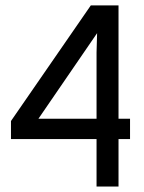

<svg xmlns="http://www.w3.org/2000/svg" viewBox="-20 -680 524 700"><path d="M454.1 -247.1V-172.9H412.1V0H332V-172.9H20V-238.8L311 -660.2H412.1V-247.1ZM120.1 -247.1H332V-488.8L334 -559.1Z"/></svg>

Font: Human Sans
Style: Regular
Weight: 400
Designer: Tim Radville
Foundry: Continuum
Version: Version 1.000;FEAKit 1.0